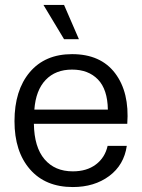

<svg xmlns="http://www.w3.org/2000/svg" viewBox="-20 -754 578 783"><path d="M276.9 8.8Q165 8.8 102.1 -63.7Q39.1 -136.2 39.1 -259.8Q39.1 -385.7 101.3 -459.5Q163.6 -533.2 273.9 -533.2Q390.6 -533.2 449.5 -455.3Q508.3 -377.4 499 -249H118.2Q119.6 -153.8 161.6 -104.5Q203.6 -55.2 276.9 -55.2Q334 -55.2 371.1 -83.3Q408.2 -111.3 418.9 -159.2H497.1Q485.8 -81.1 425.3 -36.1Q364.7 8.8 276.9 8.8ZM120.1 -307.1H419.9Q418.5 -389.6 379.4 -429.9Q340.3 -470.2 273.9 -470.2Q206.5 -470.2 166.3 -428.2Q126 -386.2 120.1 -307.1ZM157.2 -733.9H241.2L301.8 -594.2H241.2Z"/></svg>

Font: Lumene Sans
Style: Regular
Weight: 400
Designer: Deni Anggara
Version: Version 1.003;Glyphs 3.1.2 (3151)